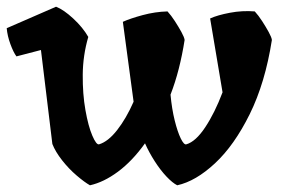

<svg xmlns="http://www.w3.org/2000/svg" viewBox="-45 -536 840 572"><path d="M714 -502Q725 -490 736 -473Q747 -456 755.5 -440.5Q764 -425 765 -417Q745 -289 699 -196Q653 -103 595.5 -49.5Q538 4 483 16Q469 9 451 -10Q433 -29 416 -55.5Q399 -82 387 -109Q349 -56 306.5 -24.5Q264 7 223 16Q207 7 183.5 -13Q160 -33 140 -58.5Q120 -84 111 -107L77 -387L4 -368Q-5 -380 -14 -404.5Q-23 -429 -25 -452L122 -516Q145 -507 173.5 -480.5Q202 -454 218 -426Q202 -371 201.5 -313.5Q201 -256 209.5 -208Q218 -160 230 -132Q242 -104 250 -106Q277 -114 304 -148.5Q331 -183 353 -233L321 -471Q343 -481 380 -491Q417 -501 454 -502Q465 -490 476 -473Q487 -456 495.5 -440.5Q504 -425 505 -417Q498 -372 487.5 -331Q477 -290 463 -254Q467 -211 475.5 -177Q484 -143 493.5 -123.5Q503 -104 510 -106Q538 -114 566.5 -157Q595 -200 618 -261L581 -481Q603 -491 640 -498Q677 -505 714 -502Z"/></svg>

Font: Langar
Style: Regular
Weight: 400
Designer: Alessia Mazzarella
Foundry: Typeland
Version: Version 1.001; ttfautohint (v1.8.3)